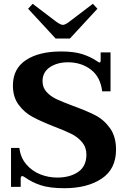

<svg xmlns="http://www.w3.org/2000/svg" viewBox="-20 -981 669 1011"><path d="M128 -935 152 -961 277 -866Q300 -850 311 -850Q323 -850 344 -866L469 -961L493 -935L348 -778H273ZM110 -48Q102 -54 96 -54Q93 -54 91 -50Q89 -46 89 -41V3H38V-202H82Q88 -151 118.5 -115.5Q149 -80 192 -63Q235 -46 281 -46Q349 -46 392 -76Q435 -106 435 -167Q435 -205 412.5 -232Q390 -259 356 -276Q322 -293 264 -315Q193 -343 150.5 -366Q108 -389 78 -429.5Q48 -470 48 -531Q48 -619 116.5 -664.5Q185 -710 302 -710Q368 -710 411.5 -696.5Q455 -683 489 -660Q491 -659 496 -655.5Q501 -652 504 -652Q510 -652 510 -662V-705H562V-500H518Q509 -576 458.5 -614.5Q408 -653 338 -653Q281 -653 242.5 -627Q204 -601 204 -554Q204 -520 225 -497Q246 -474 276.5 -459.5Q307 -445 363 -424Q435 -398 481 -374.5Q527 -351 559 -306.5Q591 -262 591 -193Q591 -91 515.5 -40.5Q440 10 319 10Q242 10 195 -5.5Q148 -21 110 -48Z"/></svg>

Font: Taviraj DemiBold
Style: Regular
Weight: 600
Designer: Katatrad Team
Foundry: CadsonDemak
Version: Version 1.030